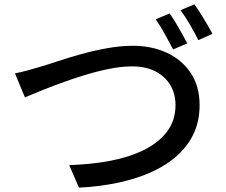

<svg xmlns="http://www.w3.org/2000/svg" viewBox="-20 -855 1040 885"><path d="M49 -517Q77 -522 107 -530.5Q137 -539 165 -547Q196 -556 245.5 -572.5Q295 -589 354 -605.5Q413 -622 475 -633Q537 -644 592 -644Q679 -644 748.5 -612Q818 -580 859 -519Q900 -458 900 -370Q900 -299 874 -242Q848 -185 799 -140Q750 -95 681.5 -63.5Q613 -32 527.5 -13.5Q442 5 344 10L299 -94Q399 -97 487 -113.5Q575 -130 643 -163.5Q711 -197 750 -248.5Q789 -300 789 -371Q789 -422 765.5 -462Q742 -502 697.5 -525.5Q653 -549 589 -549Q541 -549 485.5 -538Q430 -527 372.5 -509.5Q315 -492 262 -472.5Q209 -453 165.5 -435.5Q122 -418 95 -406ZM762 -793Q775 -775 790 -750Q805 -725 819 -700Q833 -675 843 -655L778 -627Q762 -658 740 -697.5Q718 -737 698 -766ZM876 -835Q889 -817 905 -792Q921 -767 935.5 -742Q950 -717 959 -699L894 -670Q878 -703 855.5 -741.5Q833 -780 812 -808Z"/></svg>

Font: Noto Sans JP Thin Medium
Style: Regular
Weight: 500
Version: Version 2.004-H2;hotconv 1.0.118;makeotfexe 2.5.65603